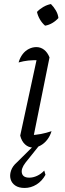

<svg xmlns="http://www.w3.org/2000/svg" viewBox="-20 -724 324 950"><path d="M141 -24 127 -55Q156 -56 182.5 -61Q209 -66 235 -75Q228 -51 213.5 -32.5Q199 -14 180.5 -4Q162 6 143 6Q121 6 104 -9.5Q87 -25 80 -53L168 -460L179 -426Q144 -427 120.5 -424.5Q97 -422 72 -415Q79 -439 92 -456Q105 -473 123 -482Q141 -491 160 -491Q181 -491 198 -478Q215 -465 225 -440ZM232 -704Q246 -690 256.5 -672Q267 -654 269 -635Q257 -621 239.5 -610.5Q222 -600 203 -597Q188 -610 177.5 -628Q167 -646 163 -665Q176 -679 194 -689.5Q212 -700 232 -704ZM102 206Q73 206 55.5 194Q38 182 32.5 162.5Q27 143 34.5 120.5Q42 98 64 79L163 -19H186L106 81Q83 111 88.5 133Q94 155 125 155Q144 155 163.5 146Q183 137 199 120L205 141Q188 172 160.5 189Q133 206 102 206Z"/></svg>

Font: Piazzolla Thin Light
Style: Italic
Weight: 300
Italic angle: -11.3°
Version: Version 2.005